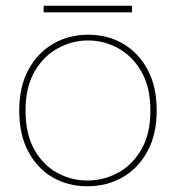

<svg xmlns="http://www.w3.org/2000/svg" viewBox="-20 -637 613 669"><path d="M284 12Q216 12 162.5 -19.5Q109 -51 78 -110Q47 -169 47 -252Q47 -334 78.5 -393Q110 -452 164.5 -484Q219 -516 287 -516Q356 -516 410 -484Q464 -452 495 -393Q526 -334 526 -252Q526 -169 494 -110Q462 -51 407.5 -19.5Q353 12 284 12ZM284 -8Q341 -8 391 -35Q441 -62 472.5 -116Q504 -170 504 -252Q504 -333 473 -387Q442 -441 392.5 -468.5Q343 -496 287 -496Q231 -496 181 -468.5Q131 -441 100 -387Q69 -333 69 -252Q69 -170 99.5 -116Q130 -62 179 -35Q228 -8 284 -8ZM132 -594V-617H440V-594Z"/></svg>

Font: DM Sans Thin
Style: Regular
Weight: 100
Designer: Colophon Foundry, Jonny Pinhorn
Foundry: Colophon Foundry
Version: Version 4.004; ttfautohint (v1.8.4.7-5d5b)